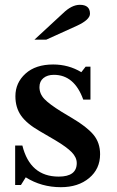

<svg xmlns="http://www.w3.org/2000/svg" viewBox="-20 -769 487 798"><path d="M87 -32 67 0H43V-164H73Q105 -35 224 -35Q299 -35 299 -91Q299 -115 278 -136.5Q257 -158 210 -186L145 -224Q91 -255 67.5 -288.5Q44 -322 44 -369Q44 -425 86 -463Q128 -501 201 -501Q265 -501 318 -469L336 -492H356V-355H326Q289 -458 204 -458Q177 -458 160.5 -444.5Q144 -431 144 -407Q144 -379 164.5 -357.5Q185 -336 235 -305L280 -278Q341 -242 368.5 -209Q396 -176 396 -128Q396 -67 350.5 -29Q305 9 233 9Q152 9 87 -32ZM172 -604H123L242 -714Q278 -749 312 -749Q354 -749 354 -712Q354 -687 300 -662Z"/></svg>

Font: Kolar Light
Style: Regular
Weight: 300
Designer: Ramakrishna Saiteja (Kannada); Shiva Nallaperumal (Latin)
Foundry: Indian Type Foundry
Version: Version 1.001;PS 1.0;hotconv 1.0.88;makeotf.lib2.5.647800